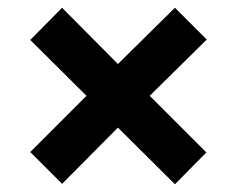

<svg xmlns="http://www.w3.org/2000/svg" viewBox="-20 -600 612 495"><path d="M431 -580 513 -498 366 -353 512 -207 431 -125 284 -271 140 -126 58 -208 203 -353 58 -497 140 -580 284 -435Z"/></svg>

Font: Noto Sans Malayalam ExtraBold
Style: Regular
Weight: 800
Designer: Jelle Bosma - Monotype Design Team
Foundry: Monotype Imaging Inc.
Version: Version 2.104; ttfautohint (v1.8.4.7-5d5b)